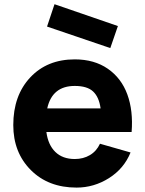

<svg xmlns="http://www.w3.org/2000/svg" viewBox="-20 -853 673 889"><path d="M525.9 -732.4 490.7 -630.4 197.8 -730 232.4 -833.5ZM194.8 -241.7Q202.6 -182.1 236.3 -149.4Q270 -116.7 326.2 -116.7Q365.7 -116.7 396.2 -134.8Q426.8 -152.8 442.9 -187.5L584.5 -147Q554.2 -72.3 484.6 -28.3Q415 15.6 334.5 15.6Q203.6 15.6 122.6 -65.7Q41.5 -147 41.5 -273.9Q41.5 -410.6 119.9 -494.4Q198.2 -578.1 326.2 -578.1Q416.5 -578.1 479.2 -534.7Q542 -491.2 569.6 -415.8Q597.2 -340.3 589.4 -241.7ZM326.2 -455.1Q221.7 -455.1 198.7 -351.1H445.8Q438.5 -403.8 411.1 -429.4Q383.8 -455.1 326.2 -455.1Z"/></svg>

Font: Manrope3 ExtraBold
Style: Bold
Weight: 800
Width: 4
Designer: Mikhail Sharanda
Foundry: Mikhail Sharanda
Version: Version 3.000;PS 003.000;hotconv 1.0.88;makeotf.lib2.5.64775